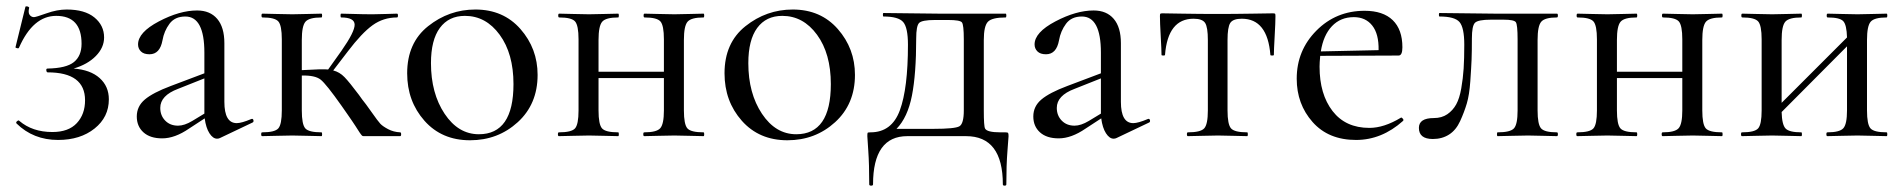

<svg xmlns="http://www.w3.org/2000/svg" viewBox="-20 -429 5996 605"><path d="M212 -213Q265 -209 294 -183Q323 -157 323 -116Q323 -60 278 -24Q233 12 163 12Q85 12 32 -40Q29 -44 35 -48Q39 -51 41 -48Q82 -13 145 -13Q196 -13 222 -41Q248 -69 248 -113Q248 -201 130 -201Q127 -201 126 -207Q125 -213 130 -213Q189 -214 213 -233.5Q237 -253 237 -291Q237 -379 157 -379Q84 -379 40 -279Q39 -275 31 -278Q28 -279 29 -281L60 -407Q60 -409 63.5 -409Q67 -409 69.5 -407.5Q72 -406 72 -405Q68 -389 73.5 -382Q79 -375 87 -375Q93 -375 126.5 -387Q160 -399 190 -399Q247 -399 277.5 -374Q308 -349 308 -311Q308 -279 282 -252.5Q256 -226 212 -213Z M772 -54Q777 -56 778.5 -50.5Q780 -45 776 -43L673 6Q669 8 664 8Q651 8 640 -9Q629 -26 625 -56L576 -24Q531 7 491 7Q453 7 432 -12Q411 -31 411 -62Q411 -94 436.5 -115.5Q462 -137 518 -158L624 -198V-263Q624 -377 564 -377Q531 -377 514 -354Q497 -331 492 -302Q484 -258 451 -258Q433 -258 424 -267Q415 -276 415 -289Q415 -327 480.5 -361.5Q546 -396 601 -396Q642 -396 664.5 -369.5Q687 -343 687 -293V-108Q687 -41 726 -41Q741 -41 772 -54ZM586 -48 624 -71V-78V-182L541 -149Q485 -128 485 -89Q485 -65 500.5 -49Q516 -33 541 -33Q561 -33 586 -48Z M1241 -12Q1244 -12 1244 -6Q1244 0 1241 0H1129Q1126 0 1125.5 0Q1125 0 1123 -0.5Q1121 -1 1120 -2.5Q1119 -4 1117.5 -5.5Q1116 -7 1113.5 -11Q1111 -15 1108 -19.5Q1105 -24 1100 -32Q1095 -40 1089 -48.5Q1083 -57 1074.5 -69.5Q1066 -82 1056 -96Q1008 -164 990.5 -178Q973 -192 931 -191V-81Q931 -37 942 -24.5Q953 -12 993 -12Q995 -12 995 -6Q995 0 993 0Q981 0 949.5 -1Q918 -2 901 -2Q882 -2 850 -1Q818 0 806 0Q803 0 803 -6Q803 -12 806 -12Q846 -12 857 -24.5Q868 -37 868 -81V-305Q868 -349 857 -361.5Q846 -374 807 -374Q804 -374 804 -380Q804 -386 807 -386Q818 -386 850 -385Q882 -384 901 -384Q918 -384 950 -385Q982 -386 993 -386Q995 -386 995 -380Q995 -374 993 -374Q954 -374 942.5 -360.5Q931 -347 931 -303V-208Q998 -212 1014 -210L1056 -269Q1098 -329 1097.5 -351.5Q1097 -374 1055 -374Q1053 -374 1053 -380Q1053 -386 1055 -386Q1068 -386 1096 -385Q1124 -384 1154 -384Q1174 -384 1198 -385Q1222 -386 1231 -386Q1234 -386 1234 -380Q1234 -374 1231 -374Q1188 -374 1154 -349.5Q1120 -325 1076 -267L1030 -207Q1050 -202 1065.5 -186Q1081 -170 1111 -130Q1117 -121 1121 -116Q1131 -104 1151 -75.5Q1171 -47 1178.5 -39Q1186 -31 1203 -22Q1220 -13 1241 -12Z M1461 13Q1372 13 1317.5 -48.5Q1263 -110 1263 -198Q1263 -294 1329 -346.5Q1395 -399 1478 -399Q1566 -399 1620 -337.5Q1674 -276 1674 -193Q1674 -101 1611.5 -44Q1549 13 1461 13ZM1489 -6Q1598 -6 1598 -164Q1598 -260 1554.5 -319.5Q1511 -379 1445 -379Q1394 -379 1366 -341Q1338 -303 1338 -230Q1338 -135 1381 -70.5Q1424 -6 1489 -6Z M2197 -12Q2199 -12 2199 -6Q2199 0 2197 0Q2185 0 2153.5 -1Q2122 -2 2105 -2Q2086 -2 2053.5 -1Q2021 0 2010 0Q2007 0 2007 -6Q2007 -12 2010 -12Q2049 -12 2060.5 -25Q2072 -38 2072 -81V-183H1866V-81Q1866 -37 1877 -24.5Q1888 -12 1928 -12Q1930 -12 1930 -6Q1930 0 1928 0Q1916 0 1884.5 -1Q1853 -2 1836 -2Q1817 -2 1785 -1Q1753 0 1741 0Q1738 0 1738 -6Q1738 -12 1741 -12Q1781 -12 1792 -24.5Q1803 -37 1803 -81V-305Q1803 -349 1792 -361.5Q1781 -374 1742 -374Q1739 -374 1739 -380Q1739 -386 1742 -386Q1754 -386 1785.5 -385Q1817 -384 1836 -384Q1853 -384 1885 -385Q1917 -386 1928 -386Q1930 -386 1930 -380Q1930 -374 1928 -374Q1889 -374 1877.5 -360.5Q1866 -347 1866 -303V-203H2072V-305Q2072 -349 2061 -361.5Q2050 -374 2011 -374Q2008 -374 2008 -380Q2008 -386 2011 -386Q2023 -386 2054.5 -385Q2086 -384 2105 -384Q2123 -384 2154 -385Q2185 -386 2197 -386Q2199 -386 2199 -380Q2199 -374 2197 -374Q2158 -374 2146.5 -360.5Q2135 -347 2135 -303V-81Q2135 -37 2146 -24.5Q2157 -12 2197 -12Z M2461 13Q2372 13 2317.5 -48.5Q2263 -110 2263 -198Q2263 -294 2329 -346.5Q2395 -399 2478 -399Q2566 -399 2620 -337.5Q2674 -276 2674 -193Q2674 -101 2611.5 -44Q2549 13 2461 13ZM2489 -6Q2598 -6 2598 -164Q2598 -260 2554.5 -319.5Q2511 -379 2445 -379Q2394 -379 2366 -341Q2338 -303 2338 -230Q2338 -135 2381 -70.5Q2424 -6 2489 -6Z M3148 -12Q3155 -12 3156.5 -10Q3158 -8 3158 0Q3158 3 3154.5 47Q3151 91 3151 152Q3151 156 3145.5 156Q3140 156 3140 152Q3140 0 3024 0H2839Q2731 0 2731 152Q2731 156 2725 156Q2719 156 2719 152Q2719 88 2716 46.5Q2713 5 2713 0Q2713 -9 2714 -10.5Q2715 -12 2723 -12Q2790 -12 2815.5 -81.5Q2841 -151 2841 -288Q2841 -342 2826 -359.5Q2811 -377 2764 -377Q2762 -377 2762 -382.5Q2762 -388 2764 -388Q2776 -388 2850 -387Q2924 -386 2937 -386H3149Q3151 -386 3151 -380Q3151 -374 3149 -374Q3106 -374 3093 -360.5Q3080 -347 3080 -303V-81Q3080 -31 3084 -24Q3090 -12 3132 -12Q3138 -12 3148 -12ZM3017 -81V-305Q3017 -351 3011 -358.5Q3005 -366 2968 -366H2926Q2885 -366 2876 -356.5Q2867 -347 2867 -308Q2867 -196 2853.5 -127.5Q2840 -59 2805 -23H2922Q2989 -23 3003 -31Q3017 -39 3017 -81Z M3597 -54Q3602 -56 3603.5 -50.5Q3605 -45 3601 -43L3498 6Q3494 8 3489 8Q3476 8 3465 -9Q3454 -26 3450 -56L3401 -24Q3356 7 3316 7Q3278 7 3257 -12Q3236 -31 3236 -62Q3236 -94 3261.5 -115.5Q3287 -137 3343 -158L3449 -198V-263Q3449 -377 3389 -377Q3356 -377 3339 -354Q3322 -331 3317 -302Q3309 -258 3276 -258Q3258 -258 3249 -267Q3240 -276 3240 -289Q3240 -327 3305.5 -361.5Q3371 -396 3426 -396Q3467 -396 3489.5 -369.5Q3512 -343 3512 -293V-108Q3512 -41 3551 -41Q3566 -41 3597 -54ZM3411 -48 3449 -71V-78V-182L3366 -149Q3310 -128 3310 -89Q3310 -65 3325.5 -49Q3341 -33 3366 -33Q3386 -33 3411 -48Z M3723 0Q3720 0 3720 -6Q3720 -12 3723 -12Q3763 -12 3774.5 -24.5Q3786 -37 3786 -81V-303Q3786 -343 3777.5 -356.5Q3769 -370 3741 -370Q3660 -370 3651 -256Q3651 -254 3645.5 -254Q3640 -254 3640 -256Q3640 -270 3637.5 -314.5Q3635 -359 3635 -378Q3635 -384 3636 -385.5Q3637 -387 3643 -387Q3647 -387 3704.5 -386Q3762 -385 3815 -385Q3869 -385 3927.5 -386Q3986 -387 3991 -387Q3997 -387 3998 -385.5Q3999 -384 3999 -378Q3999 -359 3996.5 -314.5Q3994 -270 3994 -256Q3994 -254 3988.5 -254Q3983 -254 3983 -256Q3974 -370 3893 -370Q3865 -370 3856.5 -356.5Q3848 -343 3848 -303V-81Q3848 -37 3859 -24.5Q3870 -12 3910 -12Q3912 -12 3912 -6Q3912 0 3910 0Q3898 0 3866.5 -1Q3835 -2 3818 -2Q3800 -2 3768 -1Q3736 0 3723 0Z M4394 -58Q4396 -60 4400 -55.5Q4404 -51 4401 -48Q4334 12 4253 12Q4166 12 4116 -44.5Q4066 -101 4066 -181Q4066 -270 4128 -332.5Q4190 -395 4280 -395Q4338 -395 4368.5 -365.5Q4399 -336 4399 -280Q4399 -254 4387 -254L4140 -253Q4138 -231 4138 -219Q4138 -132 4179 -79Q4220 -26 4295 -26Q4341 -26 4394 -58ZM4246 -375Q4204 -375 4177 -346.5Q4150 -318 4142 -267L4324 -271Q4325 -322 4304 -348.5Q4283 -375 4246 -375Z M4495 9Q4451 9 4451 -26Q4451 -57 4498 -57Q4523 -57 4540.5 -69Q4558 -81 4568.5 -100Q4579 -119 4584.5 -150.5Q4590 -182 4592 -213Q4594 -244 4594 -288Q4594 -342 4579 -359.5Q4564 -377 4516 -377Q4514 -377 4514 -382.5Q4514 -388 4516 -388L4689 -386H4886Q4889 -386 4889 -380Q4889 -374 4886 -374Q4848 -374 4836.5 -360.5Q4825 -347 4825 -303V-81Q4825 -37 4836 -24.5Q4847 -12 4886 -12Q4889 -12 4889 -6Q4889 0 4886 0Q4874 0 4843 -1Q4812 -2 4795 -2Q4776 -2 4743.5 -1Q4711 0 4699 0Q4697 0 4697 -6Q4697 -12 4699 -12Q4739 -12 4750.5 -24.5Q4762 -37 4762 -81V-305Q4762 -351 4756.5 -359Q4751 -367 4718 -367H4678Q4637 -367 4627.5 -357Q4618 -347 4618 -308Q4618 -266 4617 -241Q4616 -216 4613 -173Q4610 -130 4602 -103Q4594 -76 4581 -47.5Q4568 -19 4546 -5Q4524 9 4495 9Z M5406 -12Q5408 -12 5408 -6Q5408 0 5406 0Q5394 0 5362.5 -1Q5331 -2 5314 -2Q5295 -2 5262.5 -1Q5230 0 5219 0Q5216 0 5216 -6Q5216 -12 5219 -12Q5258 -12 5269.5 -25Q5281 -38 5281 -81V-183H5075V-81Q5075 -37 5086 -24.5Q5097 -12 5137 -12Q5139 -12 5139 -6Q5139 0 5137 0Q5125 0 5093.5 -1Q5062 -2 5045 -2Q5026 -2 4994 -1Q4962 0 4950 0Q4947 0 4947 -6Q4947 -12 4950 -12Q4990 -12 5001 -24.5Q5012 -37 5012 -81V-305Q5012 -349 5001 -361.5Q4990 -374 4951 -374Q4948 -374 4948 -380Q4948 -386 4951 -386Q4963 -386 4994.5 -385Q5026 -384 5045 -384Q5062 -384 5094 -385Q5126 -386 5137 -386Q5139 -386 5139 -380Q5139 -374 5137 -374Q5098 -374 5086.5 -360.5Q5075 -347 5075 -303V-203H5281V-305Q5281 -349 5270 -361.5Q5259 -374 5220 -374Q5217 -374 5217 -380Q5217 -386 5220 -386Q5232 -386 5263.5 -385Q5295 -384 5314 -384Q5332 -384 5363 -385Q5394 -386 5406 -386Q5408 -386 5408 -380Q5408 -374 5406 -374Q5367 -374 5355.5 -360.5Q5344 -347 5344 -303V-81Q5344 -37 5355 -24.5Q5366 -12 5406 -12Z M5925 -12Q5927 -12 5927 -6Q5927 0 5925 0Q5913 0 5881.5 -1Q5850 -2 5833 -2Q5814 -2 5781.5 -1Q5749 0 5738 0Q5735 0 5735 -6Q5735 -12 5738 -12Q5777 -12 5788.5 -25Q5800 -38 5800 -81V-283L5594 -76Q5595 -36 5606.5 -24Q5618 -12 5656 -12Q5658 -12 5658 -6Q5658 0 5656 0Q5644 0 5612.5 -1Q5581 -2 5564 -2Q5545 -2 5513 -1Q5481 0 5469 0Q5466 0 5466 -6Q5466 -12 5469 -12Q5509 -12 5520 -24.5Q5531 -37 5531 -81V-305Q5531 -349 5520 -361.5Q5509 -374 5470 -374Q5467 -374 5467 -380Q5467 -386 5470 -386Q5482 -386 5513.5 -385Q5545 -384 5564 -384Q5581 -384 5613 -385Q5645 -386 5656 -386Q5658 -386 5658 -380Q5658 -374 5656 -374Q5617 -374 5605.5 -360.5Q5594 -347 5594 -303V-105L5800 -311Q5799 -351 5788 -362.5Q5777 -374 5739 -374Q5736 -374 5736 -380Q5736 -386 5739 -386Q5751 -386 5782.5 -385Q5814 -384 5833 -384Q5851 -384 5882 -385Q5913 -386 5925 -386Q5927 -386 5927 -380Q5927 -374 5925 -374Q5886 -374 5874.5 -360.5Q5863 -347 5863 -303V-81Q5863 -37 5874 -24.5Q5885 -12 5925 -12Z"/></svg>

Font: Cormorant Garamond Book
Style: Regular
Weight: 500
Designer: Christian Thalmann (Catharsis Fonts)
Version: Version 1.000;PS 002.000;hotconv 1.0.88;makeotf.lib2.5.64775